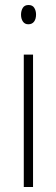

<svg xmlns="http://www.w3.org/2000/svg" viewBox="-20 -747 224 767"><path d="M112 -529V0H75V-529ZM94 -727Q110 -727 117 -715.5Q124 -704 124 -689Q124 -671 116 -660.5Q108 -650 93 -650Q79 -650 71.5 -661Q64 -672 64 -688Q64 -704 71 -715.5Q78 -727 94 -727Z"/></svg>

Font: Noto Sans Khmer ExtraCondensed ExtraLight
Style: Regular
Weight: 250
Width: 2
Designer: Danh Hong and the Monotype Design Team
Foundry: Monotype Imaging Inc.
Version: Version 2.004